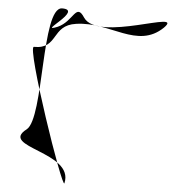

<svg xmlns="http://www.w3.org/2000/svg" viewBox="-20 -646 449 459"><path d="M61 -534C120 -528 102 -586 162 -589C244 -594 308 -528 372 -580C424 -624 214 -544 181 -604C162 -640 156 -595 118 -582C66 -566 182 -622 128 -626C79 -628 85 -364 44 -337C-24 -294 159 -283 134 -208C129 -192 44 -536 61 -534Z"/></svg>

Font: CiSf CamouflageKit II
Style: Regular
Weight: 400
Version: Version 1